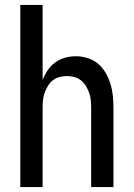

<svg xmlns="http://www.w3.org/2000/svg" viewBox="-20 -755 540 775"><path d="M62 0V-735H152V-432Q160 -453 172.5 -471.5Q185 -490 203 -503Q221 -516 242.5 -522Q264 -528 286 -528Q310 -528 334 -520.5Q358 -513 376 -497.5Q394 -482 406.5 -460.5Q419 -439 426 -416Q433 -393 435.5 -368.5Q438 -344 438 -320V0H348V-320Q348 -335 346.5 -350.5Q345 -366 340 -380Q335 -394 327 -407.5Q319 -421 307 -430.5Q295 -440 280 -444Q265 -448 250 -448Q235 -448 220 -444Q205 -440 193 -430.5Q181 -421 173 -407.5Q165 -394 160 -380Q155 -366 153.5 -350.5Q152 -335 152 -320V0Z"/></svg>

Font: Iosevka Curly Medium
Style: Regular
Weight: 500
Monospace: yes
Designer: Belleve Invis
Foundry: Belleve Invis
Version: Version 22.1.2; ttfautohint (v1.8.4)